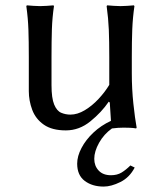

<svg xmlns="http://www.w3.org/2000/svg" viewBox="-20 -478 609 719"><path d="M368.2 220.7Q325.7 220.7 297.4 199.5Q269 178.2 269 134.8Q269 106.9 285.2 76.2Q301.3 45.4 329.8 18.6Q358.4 -8.3 395.5 -25.4L391.1 -94.2L387.2 -97.2Q360.4 -57.6 318.6 -23.7Q276.9 10.3 226.6 10.3Q174.8 10.3 144 -11.2Q113.3 -32.7 100.6 -66.9Q87.9 -101.1 87.9 -136.7V-264.2Q87.9 -324.7 86.4 -366.9Q85 -409.2 78.6 -455.1L80.6 -458Q89.8 -457 105.2 -456.1Q120.6 -455.1 130.4 -455.1Q139.6 -455.1 155.3 -456.1Q170.9 -457 180.2 -458L182.1 -455.1Q175.8 -412.6 174.3 -368.2Q172.9 -323.7 172.9 -264.2V-158.7Q172.9 -110.4 182.9 -86.4Q192.9 -62.5 209.2 -55.7Q225.6 -48.8 243.7 -48.8Q270 -48.8 297.4 -65.2Q324.7 -81.5 348.9 -107.4Q373 -133.3 389.2 -160.2V-264.2Q389.2 -324.7 387.5 -366.9Q385.7 -409.2 379.4 -455.1L381.3 -458Q391.1 -457 406.5 -456.1Q421.9 -455.1 431.6 -455.1Q440.9 -455.1 456.3 -456.1Q471.7 -457 481.4 -458L483.4 -455.1Q477.1 -412.6 475.3 -368.2Q473.6 -323.7 473.6 -264.2V-203.6Q473.6 -144.5 479.5 -89.4Q485.4 -34.2 491.7 0L489.7 2.9Q479.5 1 465.8 0.5Q452.1 0 442.9 0Q421.9 0 400.4 2.9Q400.4 2.9 399.9 2.9Q399.4 2.9 399.4 2.9Q369.1 24.4 351.1 56.6Q333 88.9 333 116.7Q333 143.1 349.4 160.6Q365.7 178.2 395.5 178.2Q418.9 178.2 435.5 168Q452.1 157.7 468.3 141.6L484.4 149.4Q465.3 186.5 430.9 203.6Q396.5 220.7 368.2 220.7Z"/></svg>

Font: Kurinto Seri
Style: Regular
Weight: 400
Designer: Kurinto was developed by Clint Goss from a range of fonts that are compatible with the SIL Open Font License Version 1.1
Foundry: Clinton F. Goss
Version: Version 2.196; July 25, 2020